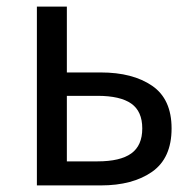

<svg xmlns="http://www.w3.org/2000/svg" viewBox="-20 -563 588 583"><path d="M92 0V-543H183V-343H286Q383 -343 442 -302.5Q501 -262 501 -173Q501 -83 442 -41.5Q383 0 286 0ZM183 -73H276Q345 -73 378.5 -97Q412 -121 412 -173Q412 -225 378.5 -248.5Q345 -272 276 -272H183Z"/></svg>

Font: Source Han Sans SC
Style: Regular
Weight: 400
Designer: Ryoko NISHIZUKA 西塚涼子 (kana, bopomofo & ideographs); Paul D. Hunt (Latin, Greek & Cyrillic); Sandoll Communications 산돌커뮤니
Foundry: Adobe
Version: Version 2.002;hotconv 1.0.116;makeotfexe 2.5.65601; ttfautoh